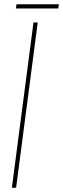

<svg xmlns="http://www.w3.org/2000/svg" viewBox="-20 -886 298 906"><path d="M258 -846ZM255 -846H55L58 -866H258ZM56 0H36L138 -780H158Z"/></svg>

Font: Tanohe Sans Thin
Style: Italic
Weight: 100
Designer: Village Type and Design LLC & Cristiano Sobral
Foundry: Cooper Hewitt Smithsonian Design Museum
Version: Version 1.00;September 29, 2021;FontCreator 13.0.0.2655 64-b